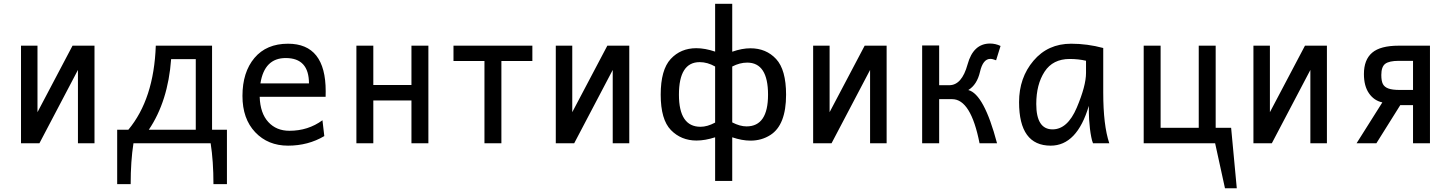

<svg xmlns="http://www.w3.org/2000/svg" viewBox="-20 -752 7576 1008"><path d="M90.3 0V-512.2H176.8V-163.1L360.8 -512.2H476.1V0H389.2V-384.8L187 0Z M1007.8 -70.8V-441.4H878.4Q862.3 -220.7 761.2 -70.8ZM653.8 -70.8Q788.1 -231.9 797.9 -512.2H1093.3V-70.8H1171.4V214.8H1100.6Q1100.6 93.8 1085.9 0H680.7Q666 93.8 666 214.8H595.2V-70.8Z M1492.2 12.7Q1386.7 12.7 1319.8 -57.9Q1252.9 -128.4 1252.9 -248.5Q1252.9 -373 1315.9 -447.8Q1378.9 -522.5 1492.2 -522.5Q1689.9 -522.5 1689.9 -272.9Q1689.9 -250.5 1689.5 -243.7H1343.3Q1346.2 -157.2 1388.7 -111.3Q1430.7 -65.4 1499.5 -65.4Q1597.7 -65.4 1672.9 -120.6L1682.6 -37.6Q1597.7 12.7 1492.2 12.7ZM1602.1 -314Q1602.1 -447.3 1480 -447.3Q1368.2 -447.3 1347.2 -314Z M2229 0H2140.1V-224.6H1939.9V0H1851.1V-512.2H1939.9V-305.7H2140.1V-512.2H2229Z M2612.3 0H2523.4V-431.6H2360.8V-512.2H2774.9V-431.6H2612.3Z M2897.9 0V-512.2H2984.4V-163.1L3168.5 -512.2H3283.7V0H3196.8V-384.8L2994.6 0Z M3824.2 197.8H3734.4V-31.2Q3681.6 -14.2 3636.7 -14.2Q3556.2 -14.2 3502.4 -69.1Q3448.7 -124 3448.7 -254.9Q3448.7 -385.7 3501.2 -442.4Q3553.7 -499 3635.7 -499Q3681.2 -499 3734.4 -481V-731.9H3824.2V-480.5Q3875.5 -498.5 3919.9 -498.5Q4002.4 -498.5 4054.7 -442.1Q4106.9 -385.7 4106.9 -254.9Q4106.9 -96.2 4024.9 -43.5Q3978.5 -13.7 3920.4 -13.7Q3875.5 -13.7 3824.2 -31.2ZM3657.7 -86.4Q3693.4 -86.4 3734.4 -108.4V-402.8Q3694.3 -425.8 3653.3 -425.8Q3544.4 -425.8 3544.4 -254.9Q3544.4 -86.4 3657.7 -86.4ZM3899.4 -88.4Q4012.2 -88.4 4012.2 -254.9Q4012.2 -423.3 3902.8 -423.3Q3863.8 -423.3 3824.2 -402.8V-109.4Q3864.7 -88.4 3899.4 -88.4Z M4249 0V-512.2H4335.4V-163.1L4519.5 -512.2H4634.8V0H4547.9V-384.8L4345.7 0Z M5214.4 0H5122.6Q5077.1 -231.4 4979 -231.4H4910.6V0H4821.3V-513.2H4910.6V-304.7H4963.9Q5029.8 -304.7 5059.8 -414.1Q5089.8 -523.4 5177.7 -523.4Q5206.5 -523.4 5232.9 -510.7L5209.5 -435.5Q5191.4 -442.9 5179.2 -442.9Q5140.6 -442.9 5125 -375Q5109.4 -307.1 5063.5 -279.3Q5146 -258.3 5214.4 0Z M5505.9 -72.8Q5584.5 -72.8 5633.1 -187Q5681.6 -301.3 5681.6 -369.1V-433.1Q5641.1 -442.4 5596.2 -442.4Q5507.3 -442.4 5463.9 -375.5Q5420.4 -308.6 5420.4 -206.1Q5420.4 -72.8 5505.9 -72.8ZM5496.1 12.7Q5330.1 12.7 5330.1 -215.8Q5330.1 -343.8 5405.8 -433.1Q5481.4 -522.5 5603.5 -522.5Q5688.5 -522.5 5772 -500V-266.1Q5772 -94.7 5803.7 0H5718.3Q5712.9 -12.2 5709 -33.2Q5701.2 -72.3 5697.8 -125.5Q5696.3 -149.4 5696.3 -196.3Q5634.3 12.7 5496.1 12.7Z M6359.4 0H5984.4V-512.2H6073.2V-81.1H6273.4V-512.2H6362.3V-81.1H6443.4L6473.1 236.3H6411.1Z M6560.5 0V-512.2H6647V-163.1L6831.1 -512.2H6946.3V0H6859.4V-384.8L6657.2 0Z M7102.1 0 7237.3 -214.4Q7193.8 -223.6 7167.2 -262Q7140.6 -300.3 7140.6 -363.3Q7140.6 -438.5 7183.8 -475.3Q7227.1 -512.2 7323.2 -512.2H7487.3V0H7398.4V-200.2H7331.5L7206.1 0ZM7328.1 -279.8H7398.4V-432.6H7323.7Q7273.4 -432.6 7252.7 -417.2Q7231.9 -401.9 7231.9 -358.4Q7231.9 -326.7 7240.2 -310.8Q7248.5 -294.9 7269 -287.4Q7289.6 -279.8 7328.1 -279.8Z"/></svg>

Font: Cadman
Style: Regular
Weight: 400
Designer: Paul James MIller
Foundry: High-Logic / Made with FontCreator
Version: Version 2.114;March 28, 2021;FontCreator 13.0.0.2683 64-bit